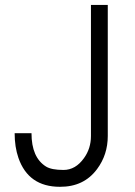

<svg xmlns="http://www.w3.org/2000/svg" viewBox="-20 -735 540 768"><path d="M106 -202.1Q106 -105 164.1 -68.8Q186 -55.2 234.1 -55.2Q282.2 -55.2 315.9 -102.5Q343.8 -141.1 343.8 -190.9V-715.3H411.1V-190.9Q411.1 -116.2 368.2 -58.6Q315.4 12.7 219.7 12.2Q93.8 12.2 53.7 -103.5Q38.6 -147 38.6 -202.1Z"/></svg>

Font: AnjaliOldLipi
Style: Regular
Weight: 400
Designer: Kevin & Siji
Foundry: Core : Kevin & Siji
Modification : Hiran Venugopalan
Opentype mlm2 support: Rajeesh Nambiar
New Feature Table : Santhosh
Version: Version 7.1.0+20221109